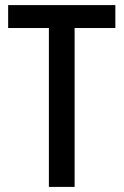

<svg xmlns="http://www.w3.org/2000/svg" viewBox="-20 -734 486 754"><path d="M273 0V-624H433V-714H12V-624H172V0Z"/></svg>

Font: Noto Sans Tamil Condensed Medium
Style: Regular
Weight: 500
Width: 3
Designer: Jelle Bosma - Monotype Design Team
Foundry: Monotype Imaging Inc.
Version: Version 2.004